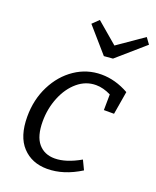

<svg xmlns="http://www.w3.org/2000/svg" viewBox="-148 -882 795 977"><g transform="rotate(20 249.5 -393.0)"><path d="M452 -371H397L398 -456Q356 -477 317 -477Q262 -477 218 -440Q174 -403 149 -341.5Q124 -280 124 -211Q124 -131 156.5 -92.5Q189 -54 245 -54Q306 -54 383 -98L407 -48Q316 9 227 9Q144 9 93 -45.5Q42 -100 42 -207Q42 -299 80 -374.5Q118 -450 182.5 -493.5Q247 -537 325 -537Q400 -537 473 -496ZM335 -698 475 -795 499 -762 351 -633 303 -629 187 -762 221 -795Z"/></g></svg>

Font: Bitter Pro
Style: Italic
Weight: 400
Italic angle: -9°
Designer: Sol Matas, and Bitter project Authors
Foundry: Sol Matas
Version: Version 1.010